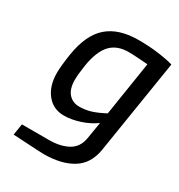

<svg xmlns="http://www.w3.org/2000/svg" viewBox="-183 -663 951 1021"><g transform="rotate(30 293.0 -152.0)"><path d="M46 227 57 158H222Q293 158 339.5 132Q386 106 396 47L413 -56Q373 -27 322 -10.5Q271 6 226 6Q160 6 120.5 -43.5Q81 -93 81 -173Q81 -214 93 -292Q114 -423 182 -482Q250 -541 371 -541Q436 -541 492.5 -533.5Q549 -526 586 -515L494 62Q479 154 411 195.5Q343 237 235 237Q220 237 188 235ZM423 -121 475 -452 454 -454Q441 -455 410.5 -457Q380 -459 356 -459Q285 -459 245.5 -416Q206 -373 191 -280Q182 -220 182 -189Q182 -133 207 -104.5Q232 -76 273 -76Q311 -76 345.5 -87Q380 -98 423 -121Z"/></g></svg>

Font: Exo Medium
Style: Italic
Weight: 500
Italic angle: -9°
Designer: Natanael Gama
Foundry: Natanael Gama
Version: Version 1.500; ttfautohint (v1.6)